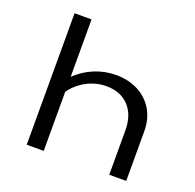

<svg xmlns="http://www.w3.org/2000/svg" viewBox="-118 -781 918 903"><g transform="rotate(20 341.5 -329.0)"><path d="M604 -248V0H519V-221Q519 -299 477.5 -343Q436 -387 365 -387Q314 -387 268 -363Q222 -339 191 -296V0H106V-658H191V-371Q232 -410 283 -431Q334 -452 390 -452Q451 -452 499.5 -427.5Q548 -403 576 -356.5Q604 -310 604 -248Z"/></g></svg>

Font: Ysabeau Medium
Style: Regular
Weight: 500
Designer: Christian Thalmann (Catharsis Fonts)
Version: Version 0.003